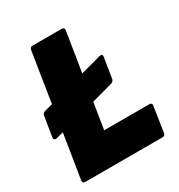

<svg xmlns="http://www.w3.org/2000/svg" viewBox="-158 -763 813 871"><g transform="rotate(-30 249.0 -327.5)"><path d="M36 0Q22 0 24 -15L61 -246L23 -236Q15 -234 11 -238Q7 -242 8 -249L25 -353Q27 -367 40 -370L82 -381L123 -640Q125 -655 139 -655H290Q306 -655 304 -640L271 -433L378 -462Q395 -467 393 -450L376 -344Q373 -330 360 -327L250 -297L228 -160H464Q479 -160 477 -146L457 -15Q455 0 442 0Z"/></g></svg>

Font: Sofia Sans ExtraBlack
Style: Italic
Weight: 1000
Italic angle: -9°
Designer: Botio Nikoltchev, Ani Petrova
Foundry: lettersoup
Version: Version 4.100; ttfautohint (v1.8.4.7-5d5b)